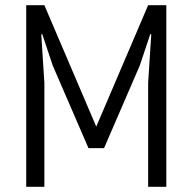

<svg xmlns="http://www.w3.org/2000/svg" viewBox="-20 -720 736 740"><path d="M559 -588 519 -468 381 -149H321L183 -468L143 -588H139L151 -401V0H81V-700H151L351 -232L551 -700H621V0H551V-401L563 -588Z"/></svg>

Font: Strong
Style: Regular
Weight: 400
Designer: Roman Shchyukin (Gaslight Type Foundry)
Foundry: Cyreal (www.cyreal.org)
Version: Version 1.001